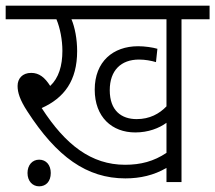

<svg xmlns="http://www.w3.org/2000/svg" viewBox="-20 -642 759 677"><path d="M620 -574H719V-622H0V-574H179C192 -543 200 -501 200 -463C200 -410 187 -367 157 -339C138 -369 118 -385 90 -385C59 -385 42 -365 42 -339C42 -316 50 -290 76 -250C180 -89 286 -13 422 -13C474 -13 523 -24 567 -50V0H620ZM462 -222C408 -222 367 -252 367 -324C367 -394 407 -432 470 -432C492 -432 513 -428 530 -423L535 -470C518 -475 490 -479 467 -479C379 -479 314 -425 314 -326C314 -229 375 -175 457 -175C503 -175 541 -190 567 -209V-103C522 -73 476 -61 421 -61C302 -61 211 -131 127 -261C207 -297 252 -358 252 -462C252 -504 244 -546 232 -574H567V-267C542 -241 508 -222 462 -222ZM77 -32C77 -3 95 15 118 15C142 15 159 -2 159 -32C159 -60 143 -79 118 -79C94 -79 77 -60 77 -32Z"/></svg>

Font: Noto Sans SemiCondensed Light
Style: Regular
Weight: 300
Width: 4
Designer: Monotype Design Team
Foundry: Monotype Imaging Inc.
Version: Version 2.013